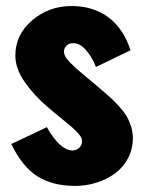

<svg xmlns="http://www.w3.org/2000/svg" viewBox="-20 -609 478 640"><path d="M231 10.7Q155.8 10.7 105.2 -21Q54.7 -52.7 17.6 -128.9L136.2 -185.1Q156.2 -148.4 179.7 -127Q200.7 -107.9 220.7 -107.4Q223.6 -107.4 226.1 -107.9Q237.8 -109.4 245.8 -118.2Q253.9 -127 253.4 -140.1Q253.4 -147 248 -155Q242.7 -163.1 232.2 -173.3Q221.7 -183.6 212.4 -191.4Q203.1 -199.2 187.5 -211.9Q171.9 -224.6 164.1 -231L138.7 -252.4Q93.3 -291 62 -336.2Q30.8 -381.3 31.2 -423.8Q31.2 -493.7 87.2 -541.3Q143.1 -588.9 217.8 -588.9Q290.5 -588.9 341.1 -551.5Q391.6 -514.2 415 -441.4L299.8 -385.7Q289.6 -413.6 269.5 -438.5Q249.5 -463.4 228.5 -464.8Q212.4 -466.3 203.1 -458.3Q193.8 -450.2 193.4 -439Q192.9 -430.7 197.3 -421.6Q201.7 -412.6 213.6 -400.6Q225.6 -388.7 234.4 -380.6Q243.2 -372.6 262.2 -356.9Q281.2 -341.3 289.1 -334.5L311.5 -315.4Q314 -313.5 318.4 -309.6Q338.4 -292.5 348.9 -283Q359.4 -273.4 376 -255.4Q392.6 -237.3 401.1 -223.1Q409.7 -209 416.3 -189.2Q422.9 -169.4 422.9 -148.9Q422.9 -111.8 406.5 -81.1Q390.1 -50.3 362.8 -30.5Q335.4 -10.7 301.3 0Q267.1 10.7 231 10.7Z"/></svg>

Font: Oswald
Style: Heavy
Weight: 800
Designer: Vernon Adams
Foundry: Vernon Adams
Version: 3.0; ttfautohint (v0.95) -l 8 -r 50 -G 200 -x 0 -w "G" -W -c